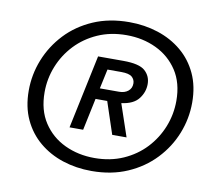

<svg xmlns="http://www.w3.org/2000/svg" viewBox="-79 -802 1002 902"><g transform="rotate(10 421.5 -351.0)"><path d="M412.6 8.3Q339.4 8.3 275.1 -12.7Q210.9 -33.7 161.9 -74.7Q112.8 -115.7 85 -175.5Q57.1 -235.4 57.1 -313Q57.1 -389.6 85.4 -460.9Q113.8 -532.2 167 -588.9Q220.2 -645.5 296.1 -678.5Q372.1 -711.4 467.3 -711.4Q540.5 -711.4 605 -690.4Q669.4 -669.4 718.5 -628.4Q767.6 -587.4 795.4 -527.6Q823.2 -467.8 823.2 -390.1Q823.2 -313.5 794.9 -242.2Q766.6 -170.9 712.9 -114.3Q659.2 -57.6 583.5 -24.7Q507.8 8.3 412.6 8.3ZM415.5 -54.2Q491.2 -54.2 552.5 -81.3Q613.8 -108.4 657.5 -155Q701.2 -201.7 724.9 -261.2Q748.5 -320.8 748.5 -385.3Q748.5 -470.7 710 -529.3Q671.4 -587.9 607.2 -618.4Q543 -648.9 465.3 -648.9Q389.6 -648.9 328.4 -621.8Q267.1 -594.7 223.1 -548.1Q179.2 -501.5 155.5 -442.1Q131.8 -382.8 131.8 -318.4Q131.8 -232.9 170.4 -174.1Q209 -115.2 273.4 -84.7Q337.9 -54.2 415.5 -54.2ZM275.9 -175.8 350.1 -527.3H470.2Q546.9 -527.3 574.5 -502.4Q602.1 -477.5 602.1 -439.5Q602.1 -400.9 577.4 -369.1Q552.7 -337.4 495.6 -330.1L547.9 -175.8H479.5L428.7 -328.6H373L340.8 -175.8ZM384.3 -380.9H476.1Q502.4 -380.9 519 -394.3Q535.6 -407.7 535.6 -430.7Q535.6 -449.2 521.5 -461.7Q507.3 -474.1 470.2 -474.1H404.3Z"/></g></svg>

Font: Schibsted Grotesk
Style: Italic
Weight: 400
Italic angle: -12°
Designer: Bakken & Baeck AS, Henrik Kongsvoll
Foundry: Schibsted ASA
Version: Version 1.100; ttfautohint (v1.8.4.7-5d5b);gftools[0.9.25]